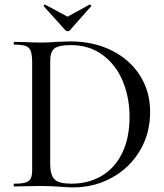

<svg xmlns="http://www.w3.org/2000/svg" viewBox="-20 -806 710 830"><path d="M236 1Q223 0 203 -1Q183 -2 159 -2L90 -1Q72 0 42 0Q39 0 39 -6Q39 -12 42 -12Q76 -12 92 -17.5Q108 -23 114 -37Q120 -51 119 -81V-544Q118 -574 112 -588Q106 -602 90 -607.5Q74 -613 42 -613Q39 -613 39 -619Q39 -625 42 -625L90 -624Q132 -622 158 -622Q191 -622 224 -625Q266 -627 284 -627Q385 -627 463.5 -587.5Q542 -548 585.5 -479Q629 -410 629 -323Q629 -227 583.5 -152.5Q538 -78 462 -37Q386 4 298 4Q271 4 236 1ZM540 -301Q540 -384 511 -454.5Q482 -525 424.5 -568Q367 -611 286 -611Q235 -611 216 -597Q197 -583 197 -542V-92Q198 -48 216.5 -30Q235 -12 289 -12Q363 -12 420 -46Q477 -80 508.5 -145Q540 -210 540 -301ZM169 -779V-780Q169 -783 171 -785Q173 -787 175 -786L272 -734L367 -786H368Q371 -786 373.5 -783Q376 -780 374 -779L282 -675Q279 -671 273 -671Q267 -671 263 -675Z"/></svg>

Font: Cormorant Upright Medium
Style: Regular
Weight: 500
Designer: Christian Thalmann (Catharsis Fonts)
Foundry: Catharsis Fonts
Version: Version 3.302